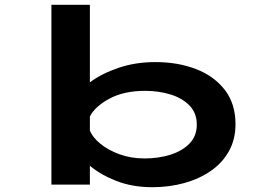

<svg xmlns="http://www.w3.org/2000/svg" viewBox="-20 -770 1140 801"><path d="M194.5 0V-750H355V-426.5Q404 -463 474.5 -487Q545 -511 628.5 -511Q722 -511 797.8 -481.8Q873.5 -452.5 918 -394.8Q962.5 -337 962.5 -252Q962.5 -188.5 935 -139.2Q907.5 -90 859.2 -56.8Q811 -23.5 748.2 -6.2Q685.5 11 615.5 11Q533 11 466.5 -14.8Q400 -40.5 355 -78.5V0ZM586 -391Q496.5 -391 436.2 -358.2Q376 -325.5 355 -284V-225Q366 -197.5 398.2 -170.8Q430.5 -144 478.2 -126.5Q526 -109 583.5 -109Q640 -109 689.8 -124.2Q739.5 -139.5 770.2 -170.8Q801 -202 801 -250.5Q801 -298.5 770.5 -329.8Q740 -361 691 -376Q642 -391 586 -391Z"/></svg>

Font: Trispace Expanded SemiBold
Style: Regular
Weight: 600
Width: 7
Designer: Tyler Finck
Foundry: Etcetera Type Company
Version: Version 1.210; ttfautohint (v1.8.3)